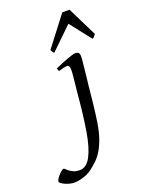

<svg xmlns="http://www.w3.org/2000/svg" viewBox="-361 -785 835 1109"><g transform="rotate(-20 56.5 -230.0)"><path d="M183.1 -424.8Q183.1 -419.4 181.9 -406Q180.7 -392.6 178.7 -374.5Q176.8 -356.4 174.6 -335.7Q172.4 -314.9 170.2 -295.2Q168 -275.4 166 -258.5Q164.1 -241.7 163.1 -231Q161.1 -213.9 159.2 -192.1Q157.2 -170.4 154.3 -145Q151.4 -119.6 147.9 -91.1Q144.5 -62.5 139.6 -32.2Q129.9 24.9 115.5 63.7Q101.1 102.5 84 129.2Q66.9 155.8 47.6 173.6Q28.3 191.4 8.3 207Q-4.9 217.3 -20.5 224.4Q-36.1 231.4 -51.3 235.8Q-66.4 240.2 -79.6 242.2Q-92.8 244.1 -101.6 244.1Q-115.2 244.1 -130.4 240.2Q-145.5 236.3 -158.2 230.5Q-170.9 224.6 -179.2 218.3Q-187.5 211.9 -187.5 207Q-187.5 200.7 -181.2 190.4Q-174.8 180.2 -166 170.7Q-157.2 161.1 -148.2 154.1Q-139.2 147 -134.3 147Q-130.4 147 -124.5 153.3Q-118.7 159.7 -108.9 167Q-99.1 174.3 -84.5 180.7Q-69.8 187 -48.3 187Q-6.8 187 20 136.7Q46.9 86.4 62.5 -5.4Q68.4 -41.5 72.8 -74.2Q77.1 -106.9 80.3 -134.8Q83.5 -162.6 85.4 -184.3Q87.4 -206.1 88.9 -220.2Q89.4 -228 90.8 -241Q92.3 -253.9 93.8 -268.8Q95.2 -283.7 96.9 -299.6Q98.6 -315.4 100.1 -329.6Q101.6 -343.8 102.3 -354.7Q103 -365.7 103 -371.1Q103 -382.3 101.6 -388.9Q100.1 -395.5 97.4 -398.7Q94.7 -401.9 91.1 -402.8Q87.4 -403.8 83 -403.8Q78.6 -403.8 70.6 -402.1Q62.5 -400.4 54.2 -397.9Q44.9 -395.5 34.2 -392.1L26.9 -410.2Q47.4 -419.4 67.9 -428Q88.4 -436.5 106 -442.9Q123.5 -449.2 136.7 -453.1Q149.9 -457 155.8 -457Q169.4 -457 176.3 -451.2Q183.1 -445.3 183.1 -424.8ZM301.8 -522.9Q294.9 -513.2 291.3 -508.8Q287.6 -504.4 279.8 -501L178.2 -630.4L44.9 -501Q40.5 -503.9 37.1 -508.5Q33.7 -513.2 28.8 -522.9L167.5 -704.1H212.4Z"/></g></svg>

Font: Gentium Plus
Style: Italic
Weight: 400
Italic angle: -8°
Designer: J. Victor Gaultney, Annie Olsen, Iska Routamaa
Foundry: SIL International
Version: Version 1.510